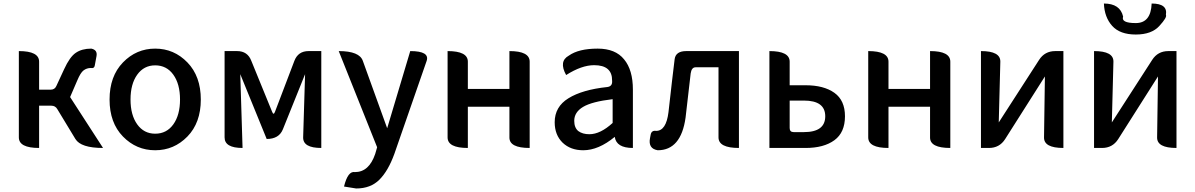

<svg xmlns="http://www.w3.org/2000/svg" viewBox="-20 -840 6786 1090"><path d="M202 0Q87 0 87 -60V-550Q202 -550 202 -490V-331H268Q291 -331 300 -352L344 -447Q376 -517 410 -540Q445 -564 498 -564Q534 -557 528 -522L518 -468Q515 -450 496 -454Q472 -454 454 -440Q437 -427 419 -384L378 -289L565 0Q439 0 408 -51L305 -221Q294 -240 271 -240H202V0Z M1044 -65Q968 13 861 13Q754 13 678 -65Q602 -143 602 -275Q602 -407 678 -485.5Q754 -564 861 -564Q968 -564 1044 -485.5Q1120 -407 1120 -275Q1120 -143 1044 -65ZM861 -81Q926 -81 964 -134Q1002 -187 1002 -275Q1002 -363 964 -416Q926 -469 861 -469Q797 -469 759 -416Q721 -363 721 -275Q721 -187 759 -134Q797 -81 861 -81Z M1357 0Q1255 0 1255 -60V-550H1326Q1386 -550 1407 -494L1525 -205Q1533 -184 1541 -205L1651 -494Q1672 -550 1732 -550H1804V0Q1700 0 1701 -60L1712 -419L1586 -106Q1564 -51 1494 -51L1344 -419L1357 0Z M2002 230 1933 219Q1955 129 1995 137Q2075 137 2110 34L2121 -4L1903 -550Q2021 -550 2040 -494L2178 -112L2309 -550Q2421 -550 2402 -494L2219 33Q2184 130 2134 180Q2084 230 2002 230Z M2636 0Q2521 0 2521 -60V-550Q2636 -550 2636 -490V-335H2872V-550Q2987 -550 2987 -490V0Q2872 0 2872 -59V-234H2636V0Z M3291 13Q3219 13 3174 -30Q3129 -74 3129 -146Q3129 -234 3207 -282Q3286 -331 3428 -346Q3458 -350 3455 -382Q3456 -470 3353 -470Q3282 -470 3194 -414Q3151 -492 3209 -524Q3265 -564 3373 -564Q3474 -564 3523 -503Q3573 -443 3573 -331V0Q3479 0 3470 -63Q3378 13 3291 13ZM3326 -78Q3388 -78 3458 -142V-277Q3340 -263 3290 -233Q3240 -203 3240 -154Q3240 -115 3263 -96Q3287 -78 3326 -78Z M3714 13Q3659 4 3670 -55L3674 -76Q3679 -101 3705 -97Q3762 -97 3775 -203Q3782 -263 3795 -379Q3809 -496 3810 -504Q3816 -550 3876 -550H4175V0Q4059 0 4059 -60V-458H3929Q3906 -458 3901 -423Q3880 -239 3872 -172Q3846 13 3714 13Z M4348 0V-550Q4463 -550 4463 -490V-356H4553Q4657 -356 4717 -313Q4777 -270 4777 -180Q4777 -88 4717 -44Q4657 0 4553 0ZM4463 -113Q4463 -90 4486 -90H4544Q4665 -90 4665 -180Q4665 -269 4544 -269H4463Z M5024 0Q4909 0 4909 -60V-550Q5024 -550 5024 -490V-335H5260V-550Q5375 -550 5375 -490V0Q5260 0 5260 -59V-234H5024V0Z M5549 0V-550Q5660 -550 5659 -490L5650 -145L5879 -500Q5911 -550 5971 -550H6017V0Q5906 0 5907 -60L5912 -406L5686 -50Q5654 0 5594 0Z M6191 0V-550Q6302 -550 6301 -490L6292 -145L6521 -500Q6553 -550 6613 -550H6659V0Q6548 0 6549 -60L6554 -406L6328 -50Q6296 0 6236 0ZM6247 -820Q6339 -820 6356 -746Q6343 -709 6428 -709Q6514 -709 6518 -820Q6610 -820 6599 -756Q6607 -742 6562 -693Q6518 -644 6428 -644Q6338 -644 6294 -693Q6250 -742 6247 -820Z"/></svg>

Font: Swei Half Moon CJK SC
Style: Medium
Weight: 500
Version: Version 2.071